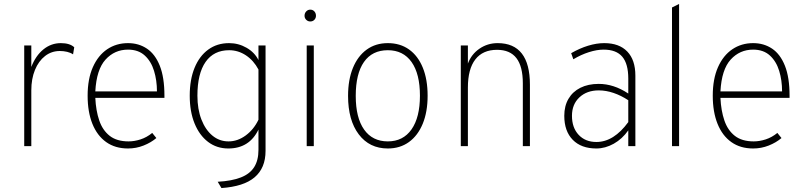

<svg xmlns="http://www.w3.org/2000/svg" viewBox="-20 -742 4092 975"><path d="M103 0V-511H139V-402Q161 -459 200.2 -491Q239.5 -523 289 -523Q334.5 -523 357 -502L351 -466Q338.5 -474.5 320.8 -478.8Q303 -483 284 -483Q241.5 -483 208.8 -457.5Q176 -432 157.5 -386.8Q139 -341.5 139 -283V0Z M630 12Q565 12 519.2 -20.5Q473.5 -53 449.2 -113.2Q425 -173.5 425 -256Q425 -341 451.5 -400.8Q478 -460.5 524.2 -491.8Q570.5 -523 630 -523Q684.5 -523 726.2 -495Q768 -467 791.5 -408Q815 -349 815 -256Q815 -253 815 -250.5Q815 -248 815 -245H464Q467 -180 484 -130.2Q501 -80.5 537 -52.2Q573 -24 633 -24Q662.5 -24 694 -34.2Q725.5 -44.5 753 -67L774 -41Q747 -18 709.2 -3Q671.5 12 630 12ZM464 -278H777Q777 -334 762.2 -382.2Q747.5 -430.5 715 -460.2Q682.5 -490 630 -490Q562 -490 516 -439.5Q470 -389 464 -278Z M1104.5 213 1085.5 181Q1157.5 177 1203.2 159Q1249 141 1270.8 106.5Q1292.5 72 1292.5 19V-84Q1246 12 1139.5 12Q1080.5 12 1036.5 -21.5Q992.5 -55 968 -115.2Q943.5 -175.5 943.5 -256Q943.5 -337.5 968 -397.5Q992.5 -457.5 1037.5 -490.2Q1082.5 -523 1143.5 -523Q1191 -523 1232 -499.5Q1273 -476 1292.5 -437V-511H1328.5V24Q1328.5 68 1314.5 101.5Q1300.5 135 1272.8 158.5Q1245 182 1203 195.5Q1161 209 1104.5 213ZM1140.5 -24Q1186.5 -24 1227.5 -54Q1268.5 -84 1292.5 -134V-389Q1268 -435 1228.8 -461Q1189.5 -487 1143.5 -487Q1065.5 -487 1024 -427.5Q982.5 -368 982.5 -256Q982.5 -187.5 1002.8 -135.2Q1023 -83 1058.5 -53.5Q1094 -24 1140.5 -24Z M1537.5 0V-511H1573.5V0ZM1555.5 -633Q1543.5 -633 1535 -641.5Q1526.5 -650 1526.5 -662Q1526.5 -675 1535 -684Q1543.5 -693 1555.5 -693Q1568.5 -693 1576.5 -684Q1584.5 -675 1584.5 -662Q1584.5 -650 1576.5 -641.5Q1568.5 -633 1555.5 -633Z M1949.5 12Q1856 12 1801.8 -59.8Q1747.5 -131.5 1747.5 -255Q1747.5 -337 1772.2 -397.2Q1797 -457.5 1842.2 -490.2Q1887.5 -523 1949.5 -523Q2012 -523 2057.2 -490.8Q2102.5 -458.5 2127 -398.5Q2151.5 -338.5 2151.5 -256Q2151.5 -174 2126.8 -113.8Q2102 -53.5 2056.8 -20.8Q2011.5 12 1949.5 12ZM1949.5 -24Q2027 -24 2069.8 -85Q2112.5 -146 2112.5 -256Q2112.5 -367 2070 -427Q2027.5 -487 1949.5 -487Q1870 -487 1828.2 -427.2Q1786.5 -367.5 1786.5 -255Q1786.5 -144 1829 -84Q1871.5 -24 1949.5 -24Z M2320 0V-511H2356V-419Q2373.5 -466.5 2414.8 -494.8Q2456 -523 2507 -523Q2589 -523 2630 -470Q2671 -417 2671 -312V0H2635V-319Q2635 -404.5 2602.5 -446.8Q2570 -489 2504 -489Q2431.5 -489 2393.8 -440.2Q2356 -391.5 2356 -297V0Z M3008.5 12Q2931.5 12 2888.5 -32Q2845.5 -76 2845.5 -154Q2845.5 -204 2866.8 -240.2Q2888 -276.5 2927.2 -296.2Q2966.5 -316 3020.5 -316Q3058 -316 3095.5 -304Q3133 -292 3170.5 -267V-343Q3170.5 -418 3140 -454Q3109.5 -490 3045.5 -490Q3011 -490 2970.8 -477.2Q2930.5 -464.5 2891.5 -441L2880.5 -472Q2924 -497 2966.8 -510Q3009.5 -523 3048.5 -523Q3124.5 -523 3165.5 -480.2Q3206.5 -437.5 3206.5 -358V0H3170.5V-80Q3140 -36.5 3096.8 -12.2Q3053.5 12 3008.5 12ZM3008.5 -21Q3053 -21 3093.5 -46.5Q3134 -72 3170.5 -122V-233Q3134 -257 3095.8 -270Q3057.5 -283 3020.5 -283Q2960 -283 2922.2 -247.5Q2884.5 -212 2884.5 -154Q2884.5 -93.5 2918.5 -57.2Q2952.5 -21 3008.5 -21Z M3392.5 0V-704L3428.5 -722V0Z M3804.5 12Q3739.5 12 3693.8 -20.5Q3648 -53 3623.8 -113.2Q3599.5 -173.5 3599.5 -256Q3599.5 -341 3626 -400.8Q3652.5 -460.5 3698.8 -491.8Q3745 -523 3804.5 -523Q3859 -523 3900.8 -495Q3942.5 -467 3966 -408Q3989.5 -349 3989.5 -256Q3989.5 -253 3989.5 -250.5Q3989.5 -248 3989.5 -245H3638.5Q3641.5 -180 3658.5 -130.2Q3675.5 -80.5 3711.5 -52.2Q3747.5 -24 3807.5 -24Q3837 -24 3868.5 -34.2Q3900 -44.5 3927.5 -67L3948.5 -41Q3921.5 -18 3883.8 -3Q3846 12 3804.5 12ZM3638.5 -278H3951.5Q3951.5 -334 3936.8 -382.2Q3922 -430.5 3889.5 -460.2Q3857 -490 3804.5 -490Q3736.5 -490 3690.5 -439.5Q3644.5 -389 3638.5 -278Z"/></svg>

Font: Overpass Thin
Style: Regular
Weight: 250
Designer: Delve Withrington, Dave Bailey, Thomas Jockin
Foundry: Delve Fonts LLC
Version: Version 4.000